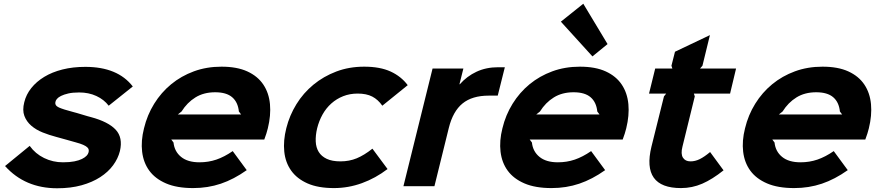

<svg xmlns="http://www.w3.org/2000/svg" viewBox="-20 -997 4714 1028"><path d="M622 -188Q612 -148 585.5 -112Q559 -76 516.5 -48.5Q474 -21 416.5 -5Q359 11 286 11Q114 11 7 -108L139 -216Q169 -174 216 -151Q263 -128 317 -128Q353 -128 378 -133Q403 -138 419 -146Q435 -154 443.5 -163Q452 -172 454 -181Q456 -188 455 -195Q454 -202 447 -208.5Q440 -215 425.5 -221.5Q411 -228 385 -235Q380 -236 365.5 -240.5Q351 -245 333.5 -249.5Q316 -254 301 -258.5Q286 -263 281 -264Q243 -274 208 -288Q173 -302 147.5 -324Q122 -346 110.5 -376.5Q99 -407 110 -450Q120 -491 147.5 -525.5Q175 -560 217 -585.5Q259 -611 314.5 -625Q370 -639 437 -639Q610 -639 691 -534L562 -431Q537 -464 496 -483Q455 -502 404 -502Q369 -502 345.5 -496.5Q322 -491 307 -483.5Q292 -476 285 -467.5Q278 -459 277 -452Q272 -432 295.5 -421.5Q319 -411 373 -397Q378 -396 391.5 -392Q405 -388 420 -383.5Q435 -379 448.5 -375Q462 -371 467 -370Q560 -345 599.5 -302.5Q639 -260 622 -188Z M1414 -310Q1411 -298 1406 -281.5Q1401 -265 1395 -250H897L909 -234Q914 -186 949.5 -157Q985 -128 1048 -128Q1096 -128 1138.5 -142.5Q1181 -157 1226 -188L1301 -86Q1232 -37 1162.5 -13.5Q1093 10 1014 10Q927 10 869 -15Q811 -40 779.5 -83Q748 -126 741 -184.5Q734 -243 751 -310Q768 -381 805.5 -441.5Q843 -502 896.5 -546Q950 -590 1018 -615Q1086 -640 1166 -640Q1249 -640 1304.5 -614.5Q1360 -589 1390 -544Q1420 -499 1425.5 -439Q1431 -379 1414 -310ZM1271 -384 1259 -400Q1254 -450 1223 -476.5Q1192 -503 1132 -503Q1071 -503 1026.5 -475.5Q982 -448 952 -400L932 -384Z M2055 -92Q1991 -43 1918 -16.5Q1845 10 1768 10Q1683 10 1626.5 -15Q1570 -40 1539 -83.5Q1508 -127 1502 -185.5Q1496 -244 1513 -311Q1530 -379 1567 -439Q1604 -499 1658 -543.5Q1712 -588 1780.5 -614Q1849 -640 1930 -640Q2015 -640 2071.5 -614Q2128 -588 2163 -541L2027 -431Q2004 -464 1973 -480Q1942 -496 1895 -496Q1853 -496 1817.5 -482Q1782 -468 1754 -443Q1726 -418 1707 -384Q1688 -350 1678 -310Q1669 -272 1670.5 -239.5Q1672 -207 1686.5 -183.5Q1701 -160 1729.5 -146.5Q1758 -133 1803 -133Q1850 -133 1890 -149.5Q1930 -166 1974 -201Z M2645 -485H2597Q2508 -485 2456.5 -443Q2405 -401 2383 -312L2306 0H2140L2296 -630H2461L2440 -546H2442Q2480 -589 2531.5 -613Q2583 -637 2647 -637H2683Z M3233 -761 3152 -695 2983 -881 3103 -977ZM3333 -310Q3330 -298 3325 -281.5Q3320 -265 3314 -250H2816L2828 -234Q2833 -186 2868.5 -157Q2904 -128 2967 -128Q3015 -128 3057.5 -142.5Q3100 -157 3145 -188L3220 -86Q3151 -37 3081.5 -13.5Q3012 10 2933 10Q2846 10 2788 -15Q2730 -40 2698.5 -83Q2667 -126 2660 -184.5Q2653 -243 2670 -310Q2687 -381 2724.5 -441.5Q2762 -502 2815.5 -546Q2869 -590 2937 -615Q3005 -640 3085 -640Q3168 -640 3223.5 -614.5Q3279 -589 3309 -544Q3339 -499 3344.5 -439Q3350 -379 3333 -310ZM3190 -384 3178 -400Q3173 -450 3142 -476.5Q3111 -503 3051 -503Q2990 -503 2945.5 -475.5Q2901 -448 2871 -400L2851 -384Z M3854 -85Q3794 -37 3740 -13.5Q3686 10 3626 10Q3414 10 3468 -212L3535 -481L3547 -496H3455L3488 -630H3580L3575 -645L3594 -720L3781 -809L3741 -645L3728 -630H3921L3889 -496H3695L3700 -481L3634 -212Q3624 -173 3636.5 -153Q3649 -133 3677 -133Q3702 -133 3726.5 -145Q3751 -157 3782 -183Z M4632 -310Q4629 -298 4624 -281.5Q4619 -265 4613 -250H4115L4127 -234Q4132 -186 4167.5 -157Q4203 -128 4266 -128Q4314 -128 4356.5 -142.5Q4399 -157 4444 -188L4519 -86Q4450 -37 4380.5 -13.5Q4311 10 4232 10Q4145 10 4087 -15Q4029 -40 3997.5 -83Q3966 -126 3959 -184.5Q3952 -243 3969 -310Q3986 -381 4023.5 -441.5Q4061 -502 4114.5 -546Q4168 -590 4236 -615Q4304 -640 4384 -640Q4467 -640 4522.5 -614.5Q4578 -589 4608 -544Q4638 -499 4643.5 -439Q4649 -379 4632 -310ZM4489 -384 4477 -400Q4472 -450 4441 -476.5Q4410 -503 4350 -503Q4289 -503 4244.5 -475.5Q4200 -448 4170 -400L4150 -384Z"/></svg>

Font: TypoPRO Sinkin Sans
Style: 700 Bold Italic
Weight: 700
Italic angle: -112°
Designer: Keith Bates
Foundry: K-Type
Version: Sinkin Sans (version 1.0)  by Keith Bates   •   © 2014   www